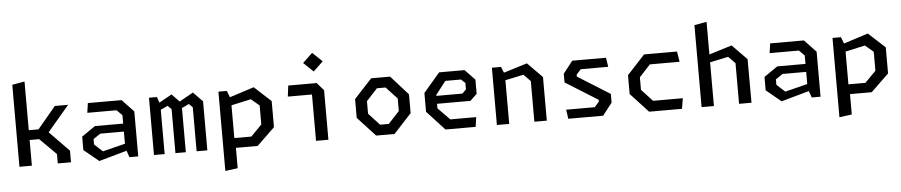

<svg xmlns="http://www.w3.org/2000/svg" viewBox="-50 -1167 8159 1738"><g transform="rotate(-5 4030.0 -298.0)"><path d="M433.5 0H553.5V-105.5L375.5 -288L573 -520.5H452L286.5 -322.5H198V-765L85 -745V0H198V-233.5H284.5L433.5 -85Z M1084.5 0H1164.5V-409L1058.5 -520.5H752L739.5 -433H1005.5L1054.5 -384V-307.5H798L674.5 -222.5V-100.5L810 11L1063.5 -60ZM775.5 -142V-191.5L840 -235H1054.5V-124.5L850.5 -73.5Z M1695 0H1792.5V-446L1707.5 -532.5L1581.5 -462L1513.5 -532.5L1398 -468L1380 -520.5H1307.5V0H1404.5V-402.5L1468.5 -432.5L1502.5 -399.5V0H1597V-401.5L1662.5 -432.5L1695 -399.5Z M1938.5 200 2052 185V0H2249.5L2411.5 -156.5V-393.5L2260 -532.5L2038 -461L2015 -520.5H1938.5ZM2045.5 -89.5V-387L2224.5 -426.5L2299.5 -363.5V-191L2200 -89.5Z M2780 0H2892.5V-450.5L2831 -520.5H2573L2560.5 -421H2780ZM2725 -712 2814 -627 2903 -712 2814 -796.5Z M3326.5 0H3493.5L3655 -175V-346L3498.5 -520.5H3326.5L3165 -346V-175ZM3270.5 -203.5V-317.5L3370.5 -426H3449.5L3550 -317.5V-203.5L3449.5 -95H3370.5Z M3956.5 0H4230.5L4243 -87.5H4008L3900.5 -197V-238.5H4204L4265.5 -297.5V-426.5L4175 -520.5H3944L3795 -346V-175ZM3900.5 -310.5V-318.5L3993 -438.5H4135L4172.5 -404V-345.5L4136.5 -310.5Z M4764 0H4877V-396L4742.5 -532.5L4528.5 -466.5L4506.5 -520.5H4423.5V0H4535.5V-397L4702 -432.5L4764 -369.5Z M5072.5 0H5389L5475.5 -111.5V-190.5L5182.5 -373.5V-391L5223.5 -437H5473L5460.5 -520.5H5153.5L5067 -409.5V-330.5L5361 -147V-129.5L5320 -83.5H5060Z M5806.5 0H6105.5L6121 -95H5850.5L5750.5 -203.5V-317.5L5850.5 -426H6121L6105.5 -520.5H5806.5L5645 -346V-175Z M6624 0H6737L6736 -396L6602.5 -532.5L6395.5 -468.5V-765L6283.5 -745V0H6395.5V-397L6562 -432.5L6624 -369.5Z M7284.5 0H7364.5V-409L7258.5 -520.5H6952L6939.5 -433H7205.5L7254.5 -384V-307.5H6998L6874.5 -222.5V-100.5L7010 11L7263.5 -60ZM6975.5 -142V-191.5L7040 -235H7254.5V-124.5L7050.5 -73.5Z M7518.5 200 7632 185V0H7829.5L7991.5 -156.5V-393.5L7840 -532.5L7618 -461L7595 -520.5H7518.5ZM7625.5 -89.5V-387L7804.5 -426.5L7879.5 -363.5V-191L7780 -89.5Z"/></g></svg>

Font: Monaspace Krypton Medium
Style: Regular
Weight: 500
Designer: Riley Cran & the Lettermatic Team
Foundry: Lettermatic
Version: Version 1.101 (Monaspace Krypton)